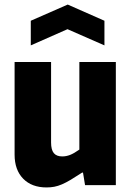

<svg xmlns="http://www.w3.org/2000/svg" viewBox="-20 -812 575 842"><path d="M115 -721 277 -792 438 -721V-613L276 -684L115 -613ZM184 10Q119 10 81.5 -28.5Q44 -67 44 -134V-540H204V-187Q204 -155 216 -140.5Q228 -126 253 -126Q270 -126 287 -132.5Q304 -139 328 -156V-540H488V0H353L344 -55H340Q311 -36 290 -23.5Q269 -11 251.5 -3.5Q234 4 218 7Q202 10 184 10Z"/></svg>

Font: Encode Sans Compressed
Style: ExtraBold
Weight: 800
Designer: Pablo Impallari, Andres Torresi
Foundry: Pablo Impallari, Andres Torresi
Version: Version 1.000; ttfautohint (v1.00) -l 8 -r 50 -G 200 -x 14 -